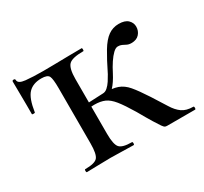

<svg xmlns="http://www.w3.org/2000/svg" viewBox="-94 -542 717 674"><g transform="rotate(-30 264.0 -205.0)"><path d="M213 -303V-81Q213 -38 224.5 -25Q236 -12 274 -12Q277 -12 277 -6Q277 0 274 0Q254 0 230 -1Q206 -2 181 -2Q155 -2 130.5 -1Q106 0 85 0Q82 0 82 -6Q82 -12 85 -12Q124 -12 135 -25Q146 -38 146 -81V-305Q146 -342 140.5 -353.5Q135 -365 110 -365Q76 -365 57.5 -345.5Q39 -326 31 -273Q31 -271 25 -271Q19 -271 19 -273Q19 -285 19 -310Q19 -335 18.5 -362Q18 -389 18 -405Q18 -410 24 -410Q30 -410 30 -405Q30 -390 59 -387Q88 -384 130 -384Q148 -384 176 -384.5Q204 -385 233.5 -385.5Q263 -386 286 -386Q288 -386 288 -380Q288 -374 286 -374Q240 -374 226.5 -360Q213 -346 213 -303ZM411 0Q405 0 401.5 -1.5Q398 -3 392 -11.5Q386 -20 374 -39.5Q362 -59 341 -96Q317 -136 300.5 -156.5Q284 -177 267 -184.5Q250 -192 225 -192Q208 -192 184 -189L183 -207Q199 -208 216 -208.5Q233 -209 248 -210Q263 -211 271 -211Q309 -211 330 -203.5Q351 -196 368 -176Q385 -156 411 -116Q433 -82 447 -59Q461 -36 478 -24Q495 -12 523 -12Q526 -12 526 -6Q526 0 523 0ZM271 -193V-211Q281 -211 290 -219Q299 -227 306.5 -238.5Q314 -250 320 -261Q343 -308 361 -338Q379 -368 398 -381.5Q417 -395 441 -395Q466 -395 478 -383.5Q490 -372 490 -356Q490 -339 479 -326.5Q468 -314 447 -314Q436 -314 428.5 -318Q421 -322 414.5 -325Q408 -328 399 -328Q390 -328 379.5 -318Q369 -308 358 -291.5Q347 -275 337 -255Q322 -226 306.5 -209.5Q291 -193 271 -193Z"/></g></svg>

Font: Cormorant Medium
Style: Regular
Weight: 500
Designer: Christian Thalmann (Catharsis Fonts)
Foundry: Catharsis Fonts
Version: Version 4.000